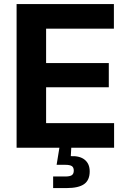

<svg xmlns="http://www.w3.org/2000/svg" viewBox="-20 -748 647 972"><path d="M64 0V-727.5H556.6V-603H213.4V-428.7H530.8V-306.2H213.4V-124.5H557.6V0ZM249 204.1V145.5H310.5Q334 145.5 343.8 138.7Q353.5 131.8 353.5 115.7Q353.5 99.6 343.8 93Q334 86.4 310.5 86.4H266.6L284.2 -21.5H340.8V0L338.4 42.5Q384.3 40.5 409.2 61Q434.1 81.5 434.1 119.6Q434.1 164.1 405.8 184.1Q377.4 204.1 317.4 204.1Z"/></svg>

Font: Inter 17pt
Style: Bold
Weight: 700
Version: Version 4.001;git-66647c0bb